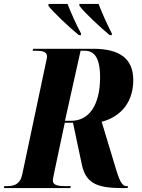

<svg xmlns="http://www.w3.org/2000/svg" viewBox="-57 -964 728 984"><path d="M347 -784H358V-793C333 -839 305 -903 289 -944H192L191 -934C220 -897 298 -824 347 -784ZM505 -784H516V-793C492 -839 464 -902 448 -944H350V-934C379 -896 457 -824 505 -784ZM-37 0H303L306 -10H277C241 -10 214 -15 214 -38C214 -48 217 -60 222 -85L275 -335H317L363 -118C385 -17 452 0 576 0H597L599 -10H592C559 -10 547 -67 520 -155L464 -340C540 -359 626 -420 626 -554C626 -662 558 -714 421 -714H113L110 -704H124C159 -704 184 -700 184 -674C184 -669 182 -659 177 -637L57 -70C46 -18 14 -10 -22 -10H-35ZM309 -345H276L356 -704H378C441 -704 456 -640 456 -569C456 -422 397 -345 309 -345Z"/></svg>

Font: Noto Serif Display Condensed ExtraBold
Style: Italic
Weight: 800
Width: 3
Italic angle: -12°
Designer: Monotype Design Team
Foundry: Monotype Imaging Inc.
Version: Version 2.009